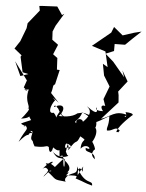

<svg xmlns="http://www.w3.org/2000/svg" viewBox="-111 -969 995 1306"><g transform="rotate(5 386.5 -316.5)"><path d="M274 158C304 140 282 119 215 205C249 160 264 213 264 203C317 202 246 216 254 208C330 265 294 260 387 269C372 239 380 297 382 248C413 190 469 227 454 158C518 289 570 234 568 280C505 263 527 265 452 241L496 156C499 174 491 146 497 192C486 172 455 144 465 229C436 239 502 214 385 226C400 211 416 185 367 224C411 198 422 168 367 125C375 189 360 180 358 117C329 103 314 138 258 33C301 144 417 89 382 88C332 2 392 -19 386 55C441 -43 431 23 459 -47C521 -11 468 -44 468 37C508 -16 560 50 503 28C495 69 566 38 571 100C537 74 550 53 561 35C582 46 532 -48 539 -10C586 -82 560 -135 534 -113C570 -93 564 -159 547 -194C517 -123 550 -145 644 -201C647 -129 630 -128 636 -102C679 -101 691 -140 723 -109C699 -82 733 -103 701 -97C698 -111 732 -160 795 -217C801 -219 818 -236 751 -238C777 -190 720 -204 768 -218C678 -248 652 -196 589 -178L698 -299L694 -349L689 -373L747 -447L705 -519L721 -473L638 -572L581 -622L637 -645V-693L708 -694C742 -727 776 -761 812 -793L763 -781L686 -756L623 -808L607 -768L484 -667L579 -637L603 -532L569 -552L584 -473L628 -402L594 -313L610 -267C588 -275 573 -262 598 -231C532 -228 554 -252 551 -255C572 -199 534 -220 486 -255C493 -245 544 -220 468 -147C463 -172 416 -169 424 -134C396 -147 445 -152 458 -211C532 -178 510 -166 523 -192C468 -206 477 -215 426 -201C419 -196 390 -168 301 -172C352 -227 324 -267 265 -230C257 -241 281 -246 287 -226C300 -226 307 -161 355 -166C291 -183 331 -205 312 -213C262 -138 304 -154 265 -191C225 -178 234 -235 269 -280C268 -269 222 -318 293 -261C293 -261 209 -352 235 -323C249 -363 239 -377 257 -384L280 -484L261 -485L257 -564L226 -587L254 -654L212 -685L209 -741L226 -782L278 -868L263 -858L226 -913L123 -908L104 -906L110 -875L35 -782L31 -748L-4 -656L-39 -603L13 -561L7 -551L30 -447L70 -438L17 -420L-27 -517L64 -394L47 -345L106 -294C57 -351 8 -321 82 -334C57 -243 113 -218 83 -201C120 -223 67 -150 47 -132C147 -145 71 -185 116 -128C29 -90 42 -103 82 -82C43 -82 92 -81 79 -91C108 -58 87 -73 44 27C107 -49 109 -18 106 -24C116 -65 170 -11 116 -54C158 -60 105 -9 139 13C142 24 146 33 155 48C237 52 230 31 252 44C256 84 272 91 282 44C340 90 321 21 330 100C390 87 365 23 382 12C409 26 417 36 337 42C343 86 331 59 369 134C367 93 352 124 305 176C266 145 267 159 241 156C287 214 242 221 233 249L288 187Z"/></g></svg>

Font: Hussar Lance
Style: ExBd
Weight: 700
Foundry: Cannot Into Space Fonts, PlusOne Fonts
Version: Version 2.270